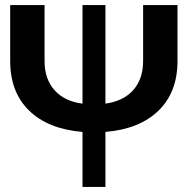

<svg xmlns="http://www.w3.org/2000/svg" viewBox="-20 -734 737 754"><path d="M677 -714V-494Q677 -372 602.5 -299.5Q528 -227 394 -216V0H304V-216Q169 -227 94.5 -299.5Q20 -372 20 -494V-714H155V-494Q155 -424 194 -380Q233 -336 304 -327V-714H394V-327Q465 -337 503.5 -380.5Q542 -424 542 -494V-714Z"/></svg>

Font: Non Bureau Medium
Style: Regular
Weight: 500
Designer: Jona Saucedo
Foundry: Non Foundry
Version: Version 1.000; ttfautohint (v1.8.4)